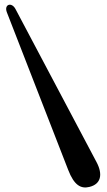

<svg xmlns="http://www.w3.org/2000/svg" viewBox="-20 -796 464 831"><path d="M398 -94 47 -757C30 -789 -4 -777 10 -742L275 -61C301 7 331 22 367 13C417 1 426 -41 398 -94Z"/></svg>

Font: Pilowlava Atome
Style: Regular
Weight: 500
Designer: Anton Moglia, Jérémy Landes, Maksym Kobuzan (Cyrillic), Velvetyne Type Foundry
Foundry: Anton Moglia, Jérémy Landes, Velvetyne Type Foundry
Version: Version 1.002;Glyphs 3.3 (3303)